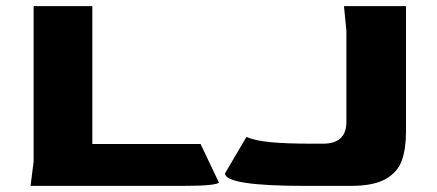

<svg xmlns="http://www.w3.org/2000/svg" viewBox="-20 -608 1428 628"><path d="M90 -80V-588H282V-137H636L696 -11Q693 -6 664 -3Q635 0 576 0H80ZM716 -41 786 -160Q814 -148 864.5 -143Q915 -138 1003 -138H1036Q1113 -138 1113 -209V-508L1105 -588H1308V-179Q1308 -122 1294.5 -83.5Q1281 -45 1241.5 -22.5Q1202 0 1127 0H978Q716 0 716 -41Z"/></svg>

Font: Gold Bold
Style: Regular
Weight: 400
Designer: jaiki
Version: Version 1.000